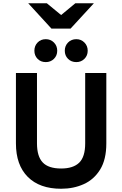

<svg xmlns="http://www.w3.org/2000/svg" viewBox="-20 -1149 752 1181"><path d="M356 12Q223.5 12 150.8 -61Q78 -134 78 -267V-700H207.5V-267Q207.5 -187 242.8 -149.8Q278 -112.5 356 -112.5Q430 -112.5 467 -148.2Q504 -184 504 -267V-700H634V-267Q634 -168 596.2 -106.5Q558.5 -45 495.5 -16.5Q432.5 12 356 12ZM449.5 -767Q418.5 -767 398.5 -787Q378.5 -807 378.5 -837Q378.5 -867 398.5 -887.5Q418.5 -908 449.5 -908Q479 -908 499.2 -887.5Q519.5 -867 519.5 -837Q519.5 -807 499.2 -787Q479 -767 449.5 -767ZM261.5 -767Q231 -767 211.2 -787Q191.5 -807 191.5 -837Q191.5 -867 211.2 -887.5Q231 -908 261.5 -908Q291.5 -908 311.8 -887.5Q332 -867 332 -837Q332 -807 311.8 -787Q291.5 -767 261.5 -767ZM296.5 -973 153.5 -1129H268L356 -1056.5L443.5 -1129H557.5L414 -973Z"/></svg>

Font: Overpass
Style: Bold
Weight: 700
Designer: Delve Withrington, Dave Bailey, Thomas Jockin
Foundry: Delve Fonts LLC
Version: Version 4.000; ttfautohint (v1.8.3)